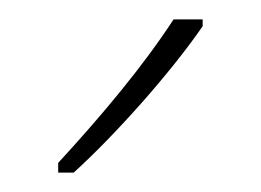

<svg xmlns="http://www.w3.org/2000/svg" viewBox="-20 -784 269 198"><path d="M189 -757V-764H159C127 -715 85 -665 40 -616V-606H56C99 -645 156 -709 189 -757Z"/></svg>

Font: Noto Sans Thai Cond Thin
Style: Regular
Weight: 100
Width: 3
Designer: Monotype Design Team
Foundry: Monotype Imaging Inc.
Version: Version 2.002